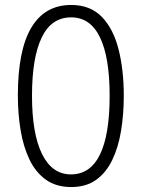

<svg xmlns="http://www.w3.org/2000/svg" viewBox="-20 -744 571 774"><path d="M479 -358Q479 -283 468 -216.5Q457 -150 432.5 -99Q408 -48 367.5 -19Q327 10 267 10Q206 10 164.5 -20Q123 -50 98.5 -101.5Q74 -153 63 -219.5Q52 -286 52 -359Q52 -542 106.5 -633Q161 -724 267 -724Q344 -724 390.5 -676Q437 -628 458 -545Q479 -462 479 -358ZM109 -358Q109 -205 149.5 -123Q190 -41 266 -41Q344 -41 383 -121Q422 -201 422 -358Q422 -513 383 -593.5Q344 -674 267 -674Q187 -674 148 -592.5Q109 -511 109 -358Z"/></svg>

Font: Noto Sans Hebrew ExtraCondensed Light
Style: Regular
Weight: 300
Width: 2
Designer: Monotype Design Team
Foundry: Monotype Imaging Inc.
Version: Version 2.004; ttfautohint (v1.8.4.7-5d5b)